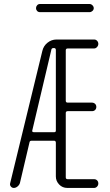

<svg xmlns="http://www.w3.org/2000/svg" viewBox="-20 -925 540 945"><path d="M138.7 -282.2Q137.7 -279.3 139.6 -276.9Q141.6 -274.4 146.5 -274.4H247.1Q254.9 -274.4 254.9 -282.2V-678.7Q254.9 -687.5 247.1 -688.5H243.2Q233.4 -688.5 232.4 -678.7ZM47.9 0Q39.1 0 33.2 -7.3Q27.3 -14.6 30.3 -24.4L188.5 -674.8Q194.3 -699.2 213.9 -714.8Q233.4 -730.5 257.8 -730.5H443.4Q452.1 -730.5 458 -724.1Q463.9 -717.8 463.9 -709Q463.9 -700.2 457.5 -693.4Q451.2 -686.5 443.4 -686.5H313.5Q304.7 -686.5 303.7 -678.7V-428.7Q303.7 -419.9 313.5 -419.9H432.6Q441.4 -419.9 447.8 -414.1Q454.1 -408.2 454.1 -398.9Q454.1 -389.6 448.2 -383.8Q442.4 -377.9 432.6 -377.9H313.5Q304.7 -377.9 303.7 -370.1V-51.8Q303.7 -43 313.5 -43H443.4Q452.1 -43 458 -37.1Q463.9 -31.2 463.9 -22Q463.9 -12.7 457.5 -6.3Q451.2 0 443.4 0H311.5Q287.1 0 271 -17.1Q254.9 -34.2 254.9 -56.6V-222.7Q254.9 -231.4 247.1 -232.4H135.7Q126 -232.4 125 -223.6L78.1 -24.4Q75.2 -14.6 66.4 -7.3Q57.6 0 47.9 0ZM176.8 -905.3H420.9Q428.7 -905.3 435.1 -898.9Q441.4 -892.6 441.4 -884.8Q441.4 -877 435.1 -871.1Q428.7 -865.2 420.9 -865.2H176.8Q168 -865.2 162.6 -871.1Q157.2 -877 157.2 -884.8Q157.2 -892.6 162.6 -898.9Q168 -905.3 176.8 -905.3Z"/></svg>

Font: Rounded Mgen+ 1mn light
Style: Regular
Weight: 200
Designer: [Source Han Sans]
Ryoko NISHIZUKA  (kana & ideographs); Paul D. Hunt (Latin, Greek & Cyrillic); Wenlong ZHANG  (bopomofo
Version: Version 1.059.20150602